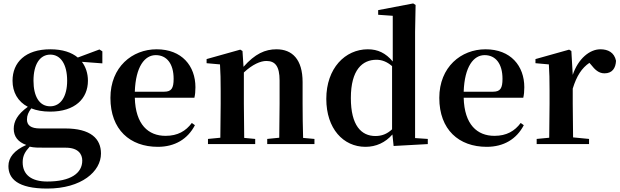

<svg xmlns="http://www.w3.org/2000/svg" viewBox="-20 -839 3610 1118"><path d="M272 -220C209 -220 175 -278 175 -369C175 -464 212 -521 273 -521C333 -521 371 -465 371 -369C371 -278 334 -220 272 -220ZM272 -189C417 -189 492 -265 492 -369C492 -412 479 -450 457 -479L576 -470V-540L559 -551L433 -504C397 -534 344 -552 273 -552C128 -552 53 -476 53 -369C53 -303 83 -248 142 -217C81 -173 60 -132 60 -89C60 -44 85 -12 133 5C63 36 29 78 29 128C29 201 82 259 255 259C455 259 568 159 568 55C568 -31 509 -91 359 -91H213C159 -91 137 -110 137 -143C137 -167 145 -185 162 -208C192 -196 229 -189 272 -189ZM153 15C178 21 202 21 248 21H363C436 21 459 59 459 96C459 170 391 218 255 218C165 218 112 180 112 106C112 68 126 44 153 15Z M899 16C998 16 1073 -29 1115 -110L1097 -123C1062 -76 1015 -48 944 -48C844 -48 769 -113 765 -270H1112C1116 -288 1118 -306 1118 -331C1118 -455 1039 -552 892 -552C750 -552 623 -449 623 -269C623 -84 737 16 899 16ZM765 -305C770 -452 823 -518 887 -518C951 -518 991 -468 991 -380C991 -326 979 -305 936 -305Z M1605 0H1811V-30L1745 -36C1743 -93 1742 -177 1742 -235V-361C1742 -493 1682 -552 1590 -552C1524 -552 1465 -526 1398 -450L1392 -542L1379 -550L1183 -495V-471L1261 -464C1264 -415 1265 -376 1265 -310V-235C1265 -180 1264 -94 1263 -37L1191 -30V0H1466V-30L1402 -36L1400 -235V-417C1450 -464 1497 -484 1531 -484C1582 -484 1608 -454 1608 -370V-235L1606 -37L1536 -30V0Z M2272 11 2471 0V-30L2397 -35V-653L2400 -810L2386 -819L2182 -780V-753L2267 -747V-481C2226 -530 2180 -552 2122 -552C1990 -552 1880 -442 1880 -263C1880 -90 1979 16 2108 16C2170 16 2224 -9 2265 -56ZM2263 -86C2233 -58 2202 -47 2166 -47C2084 -47 2023 -108 2023 -268C2023 -434 2091 -491 2172 -491C2203 -491 2233 -480 2263 -454Z M2814 16C2913 16 2988 -29 3030 -110L3012 -123C2977 -76 2930 -48 2859 -48C2759 -48 2684 -113 2680 -270H3027C3031 -288 3033 -306 3033 -331C3033 -455 2954 -552 2807 -552C2665 -552 2538 -449 2538 -269C2538 -84 2652 16 2814 16ZM2680 -305C2685 -452 2738 -518 2802 -518C2866 -518 2906 -468 2906 -380C2906 -326 2894 -305 2851 -305Z M3176 0H3410V-30L3317 -39L3315 -235V-323C3338 -398 3368 -443 3412 -473L3420 -464C3445 -432 3467 -412 3500 -412C3545 -412 3565 -442 3567 -485C3557 -534 3520 -552 3476 -552C3414 -552 3347 -498 3315 -403L3307 -542L3294 -550L3098 -495V-471L3176 -464C3179 -415 3180 -377 3180 -310V-235C3180 -180 3179 -95 3178 -37L3105 -30V0Z"/></svg>

Font: Source Han Serif CN
Style: Bold
Weight: 700
Designer: Ryoko NISHIZUKA 西塚涼子 (kana & ideographs); Frank Grießhammer (Latin, Greek & Cyrillic); Wenlong ZHANG 张文龙 (bopomofo); San
Foundry: Adobe
Version: Version 2.003;hotconv 1.1.1;makeotfexe 2.6.0